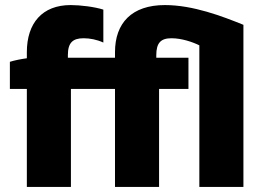

<svg xmlns="http://www.w3.org/2000/svg" viewBox="-20 -738 1041 758"><path d="M86 0H260V-387H434V0H608V-387H724V-510H597V-520C597 -569 615 -587 657 -587C697 -587 741 -572 767 -559V0H941V-640C857 -674 742 -718 631 -718C500 -718 434 -647 434 -532V-510H248V-521C248 -569 267 -587 310 -587C334 -587 362 -582 388 -570V-700C354 -711 297 -718 259 -718C147 -718 86 -647 86 -532V-508C64 -505 38 -500 19 -494V-387H86Z"/></svg>

Font: Fixel Display ExtraBold
Style: Regular
Weight: 800
Designer: AlfaBravo + MacPaw
Foundry: Kyrylo Tkachov, Marchela Mozhyna, Serhii Makarenko, Maria Weinstein, Zakhar Kryvoshyya
Version: Version 1.211